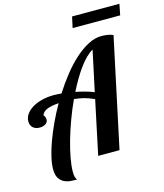

<svg xmlns="http://www.w3.org/2000/svg" viewBox="-145 -1031 1073 1253"><g transform="rotate(-15 391.0 -404.5)"><path d="M391.1 0 467.8 -362.8Q429.7 -380.4 398.2 -388.2Q366.7 -396 334 -398.9Q305.7 -337.9 282 -273.4Q258.3 -209 241 -148.2Q223.6 -87.4 213.9 -34.2Q204.1 19 204.1 58.1Q204.1 82 208.3 94.5Q212.4 106.9 217.8 113.8Q197.8 113.8 174.6 111.8Q151.4 109.9 131.1 99.9Q110.8 89.8 97.4 68.4Q84 46.9 84 7.8Q84 -25.4 94.5 -71.8Q105 -118.2 124.5 -171.6Q144 -225.1 170.9 -283.4Q197.8 -341.8 231 -398.9Q183.6 -396 153.6 -384.5Q123.5 -373 113.8 -347.2Q117.7 -347.2 122.3 -337.2Q127 -327.1 127 -315.9Q127 -297.9 110.6 -287.4Q94.2 -276.9 70.8 -276.9Q57.6 -276.9 46.4 -280.5Q35.2 -284.2 26.9 -291.3Q18.6 -298.3 13.7 -309.3Q8.8 -320.3 8.8 -335Q8.8 -360.4 24.2 -382.8Q39.6 -405.3 66.9 -421.9Q94.2 -438.5 131.6 -448.2Q168.9 -458 212.9 -458Q233.4 -458 265.1 -455.1Q303.2 -515.1 345.7 -568.6Q388.2 -622.1 433.1 -662.4Q478 -702.6 523.4 -726.3Q568.8 -750 612.8 -750Q630.4 -750 652.1 -747.1Q673.8 -744.1 691.9 -735.8L535.2 0ZM535.2 -679.2Q512.7 -667 489.5 -644.3Q466.3 -621.6 443.6 -590.6Q420.9 -559.6 398.4 -521.7Q376 -483.9 355 -441.9Q385.3 -436 416.5 -427.5Q447.8 -418.9 477.1 -407.2ZM767.1 -848.6H445.8L461.9 -922.9H781.7Z"/></g></svg>

Font: Lobster
Style: Regular
Weight: 400
Designer: Pablo Impallari
Foundry: Pablo Impallari
Version: Version 1.007; ttfautohint (v1.1) -l 8 -r 50 -G 50 -x 14 -D 